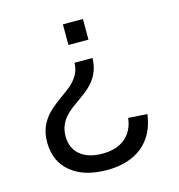

<svg xmlns="http://www.w3.org/2000/svg" viewBox="-104 -620 820 881"><g transform="rotate(-15 305.5 -179.0)"><path d="M64 -24.4Q64 -61 74.7 -89.8Q85.4 -118.7 105.5 -143.1Q125.5 -167.5 170.9 -200.7L210.4 -229.5Q245.1 -254.9 262.2 -283Q279.3 -311 279.8 -344.2H365.2Q364.3 -310.5 354.7 -285.2Q345.2 -259.8 330.1 -240.2Q314.9 -220.7 295.9 -205.3Q276.9 -189.9 257.3 -176Q237.8 -162.1 219 -148.2Q200.2 -134.3 185.5 -117.2Q170.9 -100.1 161.9 -78.6Q152.8 -57.1 152.8 -28.3Q152.8 27.3 190.7 59.6Q228.5 91.8 296.9 91.8Q365.2 91.8 405.3 57.6Q445.3 23.4 452.1 -36.1L542 -30.3Q529.3 66.4 465.8 118.2Q402.3 169.9 297.9 169.9Q189 169.9 126.5 118.4Q64 66.9 64 -24.4ZM369.1 -528.3V-430.2H273.9V-528.3Z"/></g></svg>

Font: Arial
Style: Regular
Weight: 400
Designer: Steve Matteson
Foundry: Ascender Corporation
Version: Version 2.00.3